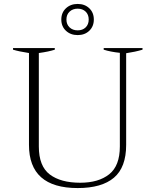

<svg xmlns="http://www.w3.org/2000/svg" viewBox="-20 -944 789 974"><path d="M291 -845Q291 -880 314.5 -902Q338 -924 374 -924Q410 -924 433 -902Q456 -880 456 -845Q456 -810 433 -788Q410 -766 374 -766Q338 -766 314.5 -788Q291 -810 291 -845ZM430 -845Q430 -870 414.5 -885Q399 -900 374 -900Q349 -900 333 -885Q317 -870 317 -845Q317 -820 333 -805Q349 -790 374 -790Q399 -790 414.5 -805Q430 -820 430 -845ZM127 -209V-675Q75 -683 46 -692V-700H258V-692Q228 -682 177 -675V-201Q177 -101 232.5 -59Q288 -17 387 -17Q480 -17 534 -60Q588 -103 588 -201V-676Q540 -681 506 -692V-700H703V-692Q667 -681 620 -674V-209Q620 -95 558 -42.5Q496 10 374 10Q127 10 127 -209Z"/></svg>

Font: Trirong ExtraLight
Style: Regular
Weight: 275
Designer: Katatrad Team
Foundry: CadsonDemak
Version: Version 1.001